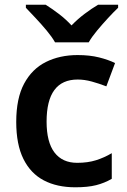

<svg xmlns="http://www.w3.org/2000/svg" viewBox="-20 -786 541 816"><path d="M300 10Q222 10 166 -19.5Q110 -49 79.5 -110.5Q49 -172 49 -268Q49 -368 82.5 -430.5Q116 -493 175 -522.5Q234 -552 310 -552Q361 -552 401 -542Q441 -532 469 -518L432 -419Q401 -431 370 -439.5Q339 -448 310 -448Q178 -448 178 -269Q178 -182 211.5 -138Q245 -94 308 -94Q353 -94 388 -105Q423 -116 455 -135V-26Q424 -8 388.5 1Q353 10 300 10ZM214 -606Q201 -629 178.5 -656Q156 -683 132 -708.5Q108 -734 90 -753V-766H174Q201 -749 230 -727Q259 -705 284 -678Q310 -705 340 -727.5Q370 -750 397 -766H482V-753Q463 -735 439 -709Q415 -683 392.5 -656Q370 -629 357 -606Z"/></svg>

Font: Noto Sans Hanifi Rohingya SemiBold
Style: Regular
Weight: 600
Version: Version 2.101